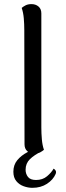

<svg xmlns="http://www.w3.org/2000/svg" viewBox="-20 -722 313 916"><path d="M143.1 11.2Q123.1 11.2 110 -0.8Q97 -12.8 97 -33.4L95.9 -577.4Q95.9 -606.9 93.5 -634.5Q91.1 -662.1 83.5 -684.2Q89.2 -689.5 101.1 -696Q112.9 -702.4 130.1 -702.4Q150.1 -702.4 163.7 -690.9Q177.2 -679.4 177.2 -658.2V-114.2Q177.2 -85.2 179.7 -57.1Q182.1 -29.1 189.7 -7.4Q183.9 -2.1 172.1 4.6Q160.2 11.2 143.1 11.2ZM134.5 174.1Q113.9 174.1 92.9 166.5Q71.8 159 57.8 142Q43.8 125.1 43.8 97.3Q43.8 65.1 62.2 42.5Q80.7 19.9 110 4.5Q139.2 -10.9 170.7 -19.4L179.8 -0.7Q143.2 17.3 122.6 37.5Q102.1 57.7 102.1 87.8Q102.1 107.6 113.5 122.2Q124.9 136.7 151.8 136.7Q183.4 136.7 204.4 118.9Q225.5 101.1 235.8 82.5Q242.6 86.4 245.8 92.5Q248.9 98.6 245.5 107.8Q233.5 135.8 204 155Q174.5 174.1 134.5 174.1Z"/></svg>

Font: Arima Thin
Style: Regular
Weight: 100
Designer: Joana Correia and Natanael Gama
Foundry: NDISCOVER
Version: Version 1.101;gftools[0.9.23]